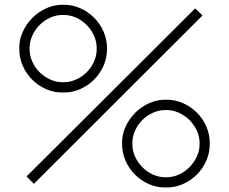

<svg xmlns="http://www.w3.org/2000/svg" viewBox="-20 -786 980 821"><path d="M62.5 -578Q61.5 -615 77 -649.2Q92.5 -683.5 118.8 -709.8Q145 -736 179.2 -751.2Q213.5 -766.5 250 -765.5Q287.5 -766.5 321.8 -751.5Q356 -736.5 382 -710.8Q408 -685 423 -650.5Q438 -616 437.5 -578Q438 -540 423 -505.5Q408 -471 382 -445.2Q356 -419.5 321.8 -404.5Q287.5 -389.5 250 -390.5Q212 -389.5 177.8 -404.5Q143.5 -419.5 117.8 -445.2Q92 -471 77 -505.5Q62 -540 62.5 -578ZM93.5 -31.5 814.5 -750 846 -720 125 0ZM393.5 -578Q394 -606.5 382.2 -632.8Q370.5 -659 350.8 -679Q331 -699 304.8 -710.8Q278.5 -722.5 250 -722Q221.5 -722.5 195.2 -710.8Q169 -699 149.2 -679Q129.5 -659 117.8 -632.8Q106 -606.5 106.5 -578Q106 -549.5 117.8 -523.2Q129.5 -497 149.2 -477.2Q169 -457.5 195.2 -445.8Q221.5 -434 250 -434.5Q278.5 -434 304.8 -445.8Q331 -457.5 350.8 -477.2Q370.5 -497 382.2 -523.2Q394 -549.5 393.5 -578ZM502 -172Q501 -209 516.5 -243.2Q532 -277.5 558.2 -303.8Q584.5 -330 618.8 -345.2Q653 -360.5 689.5 -359.5Q727 -360.5 761.2 -345.5Q795.5 -330.5 821.5 -304.8Q847.5 -279 862.5 -244.5Q877.5 -210 877 -172Q877.5 -134 862.5 -99.5Q847.5 -65 821.5 -39.2Q795.5 -13.5 761.2 1.5Q727 16.5 689.5 15.5Q651.5 16.5 617.2 1.5Q583 -13.5 557.2 -39.2Q531.5 -65 516.5 -99.5Q501.5 -134 502 -172ZM833.5 -172Q834 -200.5 822 -226.8Q810 -253 790 -272.8Q770 -292.5 744 -304.2Q718 -316 689.5 -315.5Q661 -316 634.8 -304.2Q608.5 -292.5 588.8 -272.8Q569 -253 557.2 -226.8Q545.5 -200.5 546 -172Q545.5 -143.5 557.2 -117.2Q569 -91 588.8 -71Q608.5 -51 634.8 -39.2Q661 -27.5 689.5 -28Q718 -27.5 744 -39.2Q770 -51 790 -71Q810 -91 822 -117.2Q834 -143.5 833.5 -172Z"/></svg>

Font: Russisch Sans ExtraLight
Style: Regular
Weight: 200
Width: 4
Designer: Michael Sharanda (font) & Cristiano Sobral (main changes)
Foundry: Michael Sharanda
Version: Version 2.00;September 8, 2020;FontCreator 13.0.0.2681 64-bi